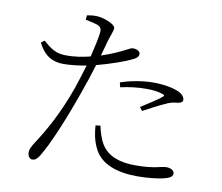

<svg xmlns="http://www.w3.org/2000/svg" viewBox="-85 -879 1171 1011"><g transform="rotate(10 500.0 -373.5)"><path d="M539 -427C583 -437 630 -443 677 -443C707 -443 740 -440 765 -431C774 -428 778 -423 769 -417C756 -404 696 -366 660 -343L674 -324C708 -342 756 -368 784 -380C810 -393 823 -396 842 -398C861 -401 878 -403 878 -419C878 -434 865 -449 844 -459C819 -470 773 -482 707 -482C644 -482 579 -468 533 -452ZM472 -210C478 -180 488 -144 507 -113C540 -60 602 -36 689 -36C793 -36 823 -55 853 -55C873 -55 895 -46 895 -27C895 -8 868 1 841 7C811 13 766 19 709 19C602 19 509 -10 473 -92C454 -132 449 -170 446 -207ZM105 -600 87 -587C120 -518 168 -496 223 -496C262 -496 307 -502 345 -509C332 -465 318 -419 304 -379C253 -236 195 -134 142 -54C130 -32 124 -24 124 -6C124 12 134 28 147 28C164 28 173 21 186 1C230 -69 294 -226 343 -366C361 -415 379 -470 394 -520C467 -539 550 -569 570 -580C600 -593 609 -602 609 -618C609 -632 588 -641 572 -641C564 -641 554 -637 540 -629C508 -612 464 -592 410 -574L433 -657C442 -687 454 -713 454 -728C453 -750 390 -772 360 -774C336 -776 321 -773 301 -770L299 -746C319 -742 342 -737 362 -731C381 -723 387 -714 385 -692C381 -659 371 -612 358 -560C320 -550 274 -542 226 -543C176 -543 146 -563 105 -600Z"/></g></svg>

Font: Kiri Minchoo Light
Style: Regular
Weight: 300
Designer: Ryoko NISHIZUKA 西塚涼子 (kana & ideographs); Frank Grießhammer (Latin, Greek & Cyrillic);
akenotsuki.com/eyeben/fonts/ (U+
Foundry: Adobe
akenotsuki.com/eyeben/fonts/
Version: Version 4.002;hotconv 1.0.119;makeotfexe 2.5.65604